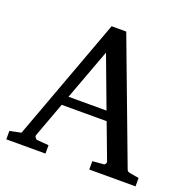

<svg xmlns="http://www.w3.org/2000/svg" viewBox="-123 -807 920 927"><g transform="rotate(20 337.0 -343.5)"><path d="M314 -558.1 216.8 -295.9H412.1ZM431.2 0V-43L488.8 -47.9Q493.7 -47.9 497.1 -54.4Q500.5 -61 499 -64.9L430.2 -248H199.2L132.8 -67.9Q131.8 -64.9 132.8 -61.5Q133.8 -58.1 136.2 -54.9Q138.7 -51.8 141.6 -49.8Q144.5 -47.9 147 -47.9L206.1 -43V0H4.9V-43L63 -55.2L295.9 -687H371.1L603 -69.8Q606.4 -59.6 609.6 -56.2Q612.8 -52.7 624 -50.8L668.9 -43V0Z"/></g></svg>

Font: Charis SIL Eur
Style: Regular
Weight: 400
Foundry: SIL International
Version: Version 5.000